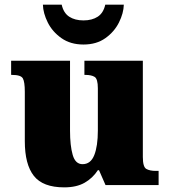

<svg xmlns="http://www.w3.org/2000/svg" viewBox="-20 -798 731 828"><path d="M257 10Q165 10 126 -39.5Q87 -89 87 -189V-402Q87 -445 78.5 -460Q70 -475 32 -475H28V-536H282V-234Q282 -170 293.5 -130Q305 -90 336 -90Q371 -90 386.5 -129Q402 -168 402 -235V-417Q402 -458 388 -466.5Q374 -475 348 -475H344V-536H596V-121Q596 -78 611 -69.5Q626 -61 652 -61H664V0H435L407 -64H402Q380 -30 345 -10Q310 10 257 10ZM340 -606Q284 -606 245 -633.5Q206 -661 186 -701Q166 -741 165 -778H246Q254 -742 278.5 -726Q303 -710 340 -710Q377 -710 401.5 -726Q426 -742 434 -778H514Q513 -741 493 -701Q473 -661 434.5 -633.5Q396 -606 340 -606Z"/></svg>

Font: Noto Serif Black
Style: Regular
Weight: 900
Designer: Monotype Design Team
Foundry: Monotype Imaging Inc.
Version: Version 2.014; ttfautohint (v1.8.4.7-5d5b)